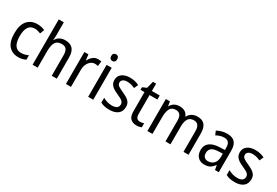

<svg xmlns="http://www.w3.org/2000/svg" viewBox="57 -1769 4020 2788"><g transform="rotate(30 2067.0 -375.0)"><path d="M271 10Q170 10 110.5 -57Q51 -124 51 -265Q51 -407 112.5 -476.5Q174 -546 276 -546Q313 -546 346.5 -538.5Q380 -531 403 -519L376 -448Q354 -457 327 -464Q300 -471 277 -471Q139 -471 139 -266Q139 -167 173 -115.5Q207 -64 274 -64Q309 -64 339 -72Q369 -80 395 -93V-19Q344 10 271 10Z M594 -540Q594 -498 589 -463H595Q616 -504 656 -525Q696 -546 743 -546Q830 -546 872.5 -499Q915 -452 915 -355V0H830V-345Q830 -410 806 -441.5Q782 -473 729 -473Q653 -473 623.5 -423.5Q594 -374 594 -278V0H509V-760H594Z M1293 -546Q1307 -546 1322 -544.5Q1337 -543 1350 -540L1339 -458Q1315 -465 1287 -465Q1251 -465 1220.5 -442Q1190 -419 1171.5 -378Q1153 -337 1153 -284V0H1068V-536H1136L1147 -441H1151Q1174 -486 1209.5 -516Q1245 -546 1293 -546Z M1485 -738Q1506 -738 1520 -724Q1534 -710 1534 -681Q1534 -653 1520 -639Q1506 -625 1485 -625Q1463 -625 1448.5 -639Q1434 -653 1434 -681Q1434 -710 1448 -724Q1462 -738 1485 -738ZM1526 -536V0H1441V-536Z M1991 -147Q1991 -70 1940 -30Q1889 10 1800 10Q1751 10 1714 1.5Q1677 -7 1649 -23V-104Q1677 -87 1717.5 -74.5Q1758 -62 1800 -62Q1856 -62 1882 -83Q1908 -104 1908 -140Q1908 -171 1884.5 -193Q1861 -215 1795 -243Q1749 -263 1716.5 -284Q1684 -305 1666 -333.5Q1648 -362 1648 -405Q1648 -471 1698.5 -508.5Q1749 -546 1831 -546Q1874 -546 1912 -537Q1950 -528 1984 -511L1954 -443Q1925 -457 1893 -466Q1861 -475 1827 -475Q1781 -475 1755.5 -457Q1730 -439 1730 -409Q1730 -375 1756.5 -355.5Q1783 -336 1849 -307Q1893 -287 1925 -266.5Q1957 -246 1974 -217.5Q1991 -189 1991 -147Z M2271 -62Q2288 -62 2306 -65Q2324 -68 2337 -73V-6Q2303 10 2252 10Q2193 10 2154 -24.5Q2115 -59 2115 -148V-468H2048V-511L2117 -541L2147 -659H2200V-536H2331V-468H2200V-153Q2200 -62 2271 -62Z M2963 -546Q3044 -546 3084 -499.5Q3124 -453 3124 -353V0H3039V-345Q3039 -473 2945 -473Q2878 -473 2849.5 -427.5Q2821 -382 2821 -296V0H2737V-346Q2737 -411 2713.5 -442Q2690 -473 2642 -473Q2571 -473 2545 -421.5Q2519 -370 2519 -279V0H2434V-536H2502L2514 -463H2519Q2540 -505 2578 -525.5Q2616 -546 2661 -546Q2773 -546 2805 -458H2810Q2834 -503 2874 -524.5Q2914 -546 2963 -546Z M3459 -546Q3548 -546 3589.5 -501Q3631 -456 3631 -364V0H3568L3553 -75H3550Q3520 -32 3484.5 -11Q3449 10 3391 10Q3322 10 3281 -32Q3240 -74 3240 -149Q3240 -229 3296.5 -273Q3353 -317 3467 -321L3547 -324V-357Q3547 -422 3522.5 -449Q3498 -476 3451 -476Q3416 -476 3382.5 -465Q3349 -454 3318 -438L3291 -502Q3325 -521 3368 -533.5Q3411 -546 3459 -546ZM3479 -260Q3396 -257 3362 -229Q3328 -201 3328 -149Q3328 -103 3351.5 -81Q3375 -59 3414 -59Q3472 -59 3509.5 -98Q3547 -137 3547 -213V-263Z M4093 -147Q4093 -70 4042 -30Q3991 10 3902 10Q3853 10 3816 1.5Q3779 -7 3751 -23V-104Q3779 -87 3819.5 -74.5Q3860 -62 3902 -62Q3958 -62 3984 -83Q4010 -104 4010 -140Q4010 -171 3986.5 -193Q3963 -215 3897 -243Q3851 -263 3818.5 -284Q3786 -305 3768 -333.5Q3750 -362 3750 -405Q3750 -471 3800.5 -508.5Q3851 -546 3933 -546Q3976 -546 4014 -537Q4052 -528 4086 -511L4056 -443Q4027 -457 3995 -466Q3963 -475 3929 -475Q3883 -475 3857.5 -457Q3832 -439 3832 -409Q3832 -375 3858.5 -355.5Q3885 -336 3951 -307Q3995 -287 4027 -266.5Q4059 -246 4076 -217.5Q4093 -189 4093 -147Z"/></g></svg>

Font: Noto Sans Hebrew SemiCondensed
Style: Regular
Weight: 400
Width: 4
Designer: Monotype Design Team
Foundry: Monotype Imaging Inc.
Version: Version 2.004; ttfautohint (v1.8.4.7-5d5b)